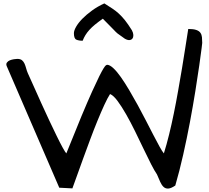

<svg xmlns="http://www.w3.org/2000/svg" viewBox="-20 -1094 1216 1115"><path d="M891.6 -81.1Q877.9 -100.6 857.4 -140.6Q836.9 -180.7 813.5 -230Q790 -279.3 764.2 -332Q738.3 -384.8 712.4 -430.2Q686.5 -475.6 662.6 -507.8Q638.7 -540 619.1 -547.9Q604.5 -525.4 585.4 -483.9Q566.4 -442.4 545.4 -391.1Q524.4 -339.8 503.4 -283.2Q482.4 -226.6 462.9 -173.3Q443.4 -120.1 427.2 -74.2Q411.1 -28.3 400.4 0L324.2 -3.9L19.5 -709Q13.7 -721.7 20 -730.5Q26.4 -739.3 37.1 -743.7Q47.9 -748 60.5 -750Q73.2 -752 80.1 -752Q98.6 -752 107.9 -744.1Q117.2 -736.3 122.6 -724.1Q127.9 -711.9 131.8 -697.3Q135.7 -682.6 141.6 -668.9Q156.2 -636.7 176.8 -590.8Q197.3 -544.9 219.7 -495.1Q242.2 -445.3 265.6 -395.5Q289.1 -345.7 309.1 -304.7Q329.1 -263.7 344.2 -236.3Q359.4 -209 365.2 -203.1Q416 -330.1 452.6 -418Q489.3 -505.9 515.1 -563Q541 -620.1 556.6 -651.4Q572.3 -682.6 581.5 -697.3Q590.8 -711.9 595.2 -714.8Q599.6 -717.8 601.6 -717.8Q617.2 -717.8 638.2 -698.2Q659.2 -678.7 682.1 -646Q705.1 -613.3 730 -571.3Q754.9 -529.3 779.8 -483.9Q804.7 -438.5 827.6 -393.6Q850.6 -348.6 870.6 -310.1Q890.6 -271.5 906.2 -243.2Q921.9 -214.8 931.6 -203.1Q947.3 -252.9 961.9 -312.5Q976.6 -372.1 989.7 -436.5Q1002.9 -501 1014.6 -567.9Q1026.4 -634.8 1037.1 -698.2Q1047.9 -761.7 1056.6 -819.8Q1065.4 -877.9 1073.2 -925.8Q1103.5 -925.8 1120.1 -919.9Q1136.7 -914.1 1144 -903.3Q1151.4 -892.6 1152.8 -877.9Q1154.3 -863.3 1154.3 -846.7Q1155.3 -850.6 1150.9 -814.5Q1146.5 -778.3 1137.2 -713.9Q1127.9 -649.4 1114.3 -564Q1100.6 -478.5 1083 -384.8Q1065.4 -291 1043.9 -195.8Q1022.5 -100.6 998 -16.6Q973.6 0 957.5 1Q941.4 2 930.2 -8.3Q918.9 -18.6 910.2 -38.1Q901.4 -57.6 891.6 -81.1ZM409.2 -901.4Q409.2 -916 421.9 -938.5Q434.6 -960.9 458 -984.9Q481.4 -1008.8 514.2 -1032.7Q546.9 -1056.6 585.9 -1074.2Q612.3 -1057.6 632.3 -1044.4Q652.3 -1031.2 669.9 -1015.1Q687.5 -999 705.6 -976.6Q723.6 -954.1 746.1 -918Q753.9 -903.3 754.4 -890.6Q754.9 -877.9 749 -870.1Q743.2 -862.3 731.9 -861.3Q720.7 -860.4 705.1 -869.1Q687.5 -881.8 677.7 -888.7Q668 -895.5 662.1 -899.9Q656.2 -904.3 651.9 -909.2Q647.5 -914.1 639.2 -922.4Q630.9 -930.7 616.7 -945.3Q602.5 -960 577.1 -985.4Q550.8 -966.8 531.7 -951.2Q512.7 -935.5 499 -920.4Q485.4 -905.3 476.1 -890.1Q466.8 -875 460 -857.4Q437.5 -857.4 423.3 -863.8Q409.2 -870.1 409.2 -901.4Z"/></svg>

Font: Architects Daughter-petzku
Style: Regular
Weight: 400
Designer: Kimberly Geswein
Foundry: Kimberly Geswein
Version: Version 1.000 2010 initial release